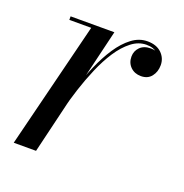

<svg xmlns="http://www.w3.org/2000/svg" viewBox="-93 -555 614 639"><g transform="rotate(20 214.0 -235.0)"><path d="M21.5 0 133 -447.5H55.5V-460H210.5L100.5 0ZM131 -161Q139.5 -199.5 152.8 -242Q166 -284.5 183.5 -325Q201 -365.5 222.5 -398Q244 -430.5 269.8 -450Q295.5 -469.5 325 -469.5Q357 -469.5 375 -452Q393 -434.5 393 -409.5Q393 -386 380 -369.5Q367 -353 343 -353Q320.5 -353 306 -367.2Q291.5 -381.5 291.5 -403.5Q291.5 -423.5 305.2 -437.2Q319 -451 343.5 -451Q364 -451 378 -439.8Q392 -428.5 392 -409.5H380.5Q380.5 -429 366.2 -443.2Q352 -457.5 325.5 -457.5Q297.5 -457.5 272.8 -438.2Q248 -419 227.2 -387.2Q206.5 -355.5 189.8 -316.2Q173 -277 160 -236.8Q147 -196.5 138.5 -161Z"/></g></svg>

Font: Bodoni Moda 18pt
Style: Italic
Weight: 400
Italic angle: -13°
Designer: Owen Earl
Foundry: indestructible type
Version: Version 2.005